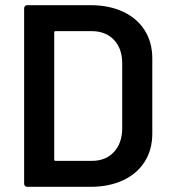

<svg xmlns="http://www.w3.org/2000/svg" viewBox="-20 -720 658 740"><path d="M85 0Q80 0 76.5 -3.5Q73 -7 73 -12V-688Q73 -693 76.5 -696.5Q80 -700 85 -700H329Q400 -700 454 -675Q508 -650 537.5 -603.5Q567 -557 567 -495V-205Q567 -143 537.5 -96.5Q508 -50 454 -25Q400 0 329 0ZM189 -105Q189 -100 194 -100H334Q387 -100 418.5 -133.5Q450 -167 451 -223V-476Q451 -533 419 -566.5Q387 -600 333 -600H194Q189 -600 189 -595Z"/></svg>

Font: LinhAnh SemBd
Style: Regular
Weight: 600
Monospace: yes
Designer: Jeremy Tribby
Foundry: Tribby Type
Version: Version 1.408